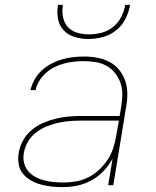

<svg xmlns="http://www.w3.org/2000/svg" viewBox="-20 -760 640 788"><path d="M237 8Q213 8 190.5 5.5Q168 3 146.5 -3Q125 -9 106 -20Q87 -31 73.5 -48Q60 -65 56.5 -87.5Q53 -110 57 -134Q61 -159 74.5 -183.5Q88 -208 109.5 -226Q131 -244 156 -255Q181 -266 207 -272.5Q233 -279 259 -281.5Q285 -284 311 -284H471L478 -326Q482 -350 482 -374.5Q482 -399 474 -421Q466 -443 451.5 -461Q437 -479 417 -490Q397 -501 373 -505Q349 -509 324 -509Q304 -509 284 -507Q264 -505 243.5 -499.5Q223 -494 204.5 -485Q186 -476 169.5 -461.5Q153 -447 141.5 -428.5Q130 -410 126 -390H105Q110 -412 122 -433.5Q134 -455 152 -471.5Q170 -488 191.5 -499Q213 -510 235.5 -516.5Q258 -523 280.5 -525.5Q303 -528 326 -528Q353 -528 379.5 -523Q406 -518 429 -506Q452 -494 468.5 -474Q485 -454 493.5 -429.5Q502 -405 502.5 -377.5Q503 -350 498 -323L445 0H424L442 -109Q427 -81 405 -58Q383 -35 354.5 -19.5Q326 -4 296 2Q266 8 237 8ZM241 -11Q266 -11 292 -15.5Q318 -20 342 -32Q366 -44 386.5 -63Q407 -82 422 -105Q437 -128 445 -153Q453 -178 457 -203L468 -265H311Q288 -265 264 -263Q240 -261 216.5 -255.5Q193 -250 170 -240.5Q147 -231 127 -215.5Q107 -200 94.5 -178Q82 -156 78 -133Q74 -112 78.5 -92.5Q83 -73 95 -58.5Q107 -44 124 -34.5Q141 -25 160 -20Q179 -15 199.5 -13Q220 -11 241 -11ZM343 -600Q314 -600 287 -608Q260 -616 241.5 -635.5Q223 -655 218 -683Q213 -711 218 -740H238Q234 -715 238.5 -690.5Q243 -666 258.5 -649Q274 -632 297.5 -625.5Q321 -619 346 -619Q371 -619 396.5 -625.5Q422 -632 443.5 -649Q465 -666 477.5 -690.5Q490 -715 494 -740H514Q509 -711 495 -683Q481 -655 456.5 -635.5Q432 -616 402 -608Q372 -600 343 -600Z"/></svg>

Font: Iosevka Thin Extended Oblique
Style: Regular
Weight: 100
Width: 7
Italic angle: -9°
Monospace: yes
Designer: Belleve Invis
Foundry: Belleve Invis
Version: Version 32.5.0; ttfautohint (v1.8.4)